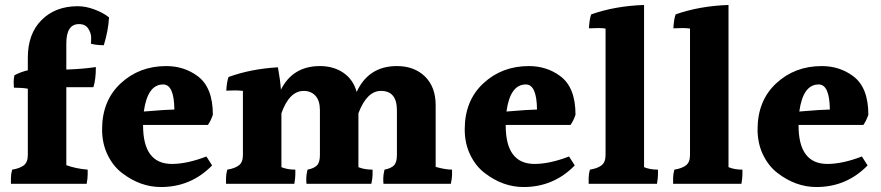

<svg xmlns="http://www.w3.org/2000/svg" viewBox="-20 -785 3545 773"><path d="M92 -553Q92 -649 147.5 -704.5Q203 -760 293 -760Q325 -760 360 -747Q395 -734 419 -715Q416 -662 398 -603Q368 -603 346 -609Q347 -618 347 -634.5Q347 -651 335.5 -669.5Q324 -688 298 -688Q247 -688 247 -610V-505Q312 -507 366 -515Q366 -465 356 -434H247V-120Q285 -106 333 -102Q333 -96 333 -82Q333 -68 329 -45H24Q24 -53 24 -68.5Q24 -84 29 -102Q60 -107 76 -119.5Q92 -132 92 -161V-428Q68 -432 36 -432Q35 -441 35 -454Q35 -467 38 -482Q65 -496 92 -502Z M637 -445Q574 -445 559 -336L637 -342L682 -344Q681 -445 637 -445ZM556 -282V-280Q556 -125 672 -125Q733 -125 811 -155L834 -119Q749 -32 628 -32Q545 -32 472 -88Q436 -115 413.5 -161Q391 -207 391 -264Q391 -380 466 -449.5Q541 -519 649 -519Q721 -519 775 -479Q837 -434 837 -323Q829 -299 817 -282Z M1734 -361V-113Q1774 -102 1800 -102Q1800 -96 1800 -81.5Q1800 -67 1795 -45H1524Q1523 -53 1523 -67Q1523 -81 1528 -102Q1554 -107 1566 -119Q1578 -131 1578 -161V-341Q1578 -419 1514 -419Q1457 -419 1423 -329V-112Q1447 -102 1480 -102Q1480 -96 1480 -81.5Q1480 -67 1475 -45H1214Q1213 -53 1213 -67Q1213 -81 1218 -102Q1244 -107 1256 -119Q1268 -131 1268 -161V-341Q1268 -380 1250 -399.5Q1232 -419 1203 -419Q1145 -419 1113 -329V-112Q1137 -102 1169 -102Q1169 -96 1169 -82Q1169 -68 1165 -45H890Q890 -53 890 -68.5Q890 -84 895 -102Q926 -107 942 -119.5Q958 -132 958 -161V-419Q943 -421 925.5 -421Q908 -421 891 -420Q893 -455 900 -475Q991 -508 1099 -514Q1108 -465 1111 -424Q1159 -519 1268 -519Q1323 -519 1362.5 -492Q1402 -465 1416 -415Q1464 -519 1578 -519Q1648 -519 1691 -477Q1734 -435 1734 -361Z M2097 -445Q2034 -445 2019 -336L2097 -342L2142 -344Q2141 -445 2097 -445ZM2016 -282V-280Q2016 -125 2132 -125Q2193 -125 2271 -155L2294 -119Q2209 -32 2088 -32Q2005 -32 1932 -88Q1896 -115 1873.5 -161Q1851 -207 1851 -264Q1851 -380 1926 -449.5Q2001 -519 2109 -519Q2181 -519 2235 -479Q2297 -434 2297 -323Q2289 -299 2277 -282Z M2629 -102Q2629 -96 2629 -82Q2629 -68 2625 -45H2350Q2350 -53 2350 -68.5Q2350 -84 2355 -102Q2386 -107 2402 -119.5Q2418 -132 2418 -161V-670Q2407 -672 2389 -672Q2371 -672 2351 -671Q2353 -707 2360 -727Q2456 -761 2573 -765V-112Q2597 -102 2629 -102Z M2969 -102Q2969 -96 2969 -82Q2969 -68 2965 -45H2690Q2690 -53 2690 -68.5Q2690 -84 2695 -102Q2726 -107 2742 -119.5Q2758 -132 2758 -161V-670Q2747 -672 2729 -672Q2711 -672 2691 -671Q2693 -707 2700 -727Q2796 -761 2913 -765V-112Q2937 -102 2969 -102Z M3276 -445Q3213 -445 3198 -336L3276 -342L3321 -344Q3320 -445 3276 -445ZM3195 -282V-280Q3195 -125 3311 -125Q3372 -125 3450 -155L3473 -119Q3388 -32 3267 -32Q3184 -32 3111 -88Q3075 -115 3052.5 -161Q3030 -207 3030 -264Q3030 -380 3105 -449.5Q3180 -519 3288 -519Q3360 -519 3414 -479Q3476 -434 3476 -323Q3468 -299 3456 -282Z"/></svg>

Font: Halant
Style: Bold
Weight: 700
Designer: Hitesh Malaviya (Devanagari), Satya Rajpurohit (Latin)
Foundry: Indian Type Foundry
Version: Version 1.101;PS 1.0;hotconv 1.0.78;makeotf.lib2.5.61930; tt